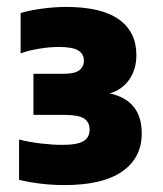

<svg xmlns="http://www.w3.org/2000/svg" viewBox="-20 -835 470 554"><path d="M166.5 -301Q98.5 -301 35 -316V-432.5Q64 -425 97.8 -421Q131.5 -417 159 -417Q203.5 -417 221 -427.8Q238.5 -438.5 238.5 -461Q238.5 -483 222.2 -493.2Q206 -503.5 166 -503.5H76.5V-622H162Q195.5 -622 208.8 -632.2Q222 -642.5 222 -660Q222 -679.5 205.5 -689.5Q189 -699.5 149.5 -699.5Q123 -699.5 92.8 -694.5Q62.5 -689.5 39.5 -681V-797.5Q64.5 -805 101 -810Q137.5 -815 171 -815Q272.5 -815 323 -779Q373.5 -743 373.5 -676.5Q373.5 -635 353 -605.5Q332.5 -576 296.5 -565.5Q389 -545.5 389 -450Q389 -379.5 332.5 -340.2Q276 -301 166.5 -301Z"/></svg>

Font: Encode Sans SemiCondensed SemiCondensed Black
Style: Regular
Weight: 900
Width: 4
Designer: Multiple Designers
Foundry: Impallari Type
Version: Version 3.000; ttfautohint (v1.8.3) -l 8 -r 50 -G 200 -x 14 